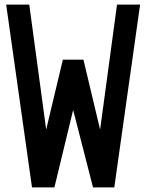

<svg xmlns="http://www.w3.org/2000/svg" viewBox="-20 -820 640 840"><path d="M120 0 7 -800H108L182 -253L255 -559H345L418 -253L492 -800H593L480 0H387L300 -339L218 0Z"/></svg>

Font: Victor Mono Thin
Style: Regular
Weight: 100
Monospace: yes
Designer: Rune Bjørnerås
Version: Version 1.561;gftools[0.9.30]